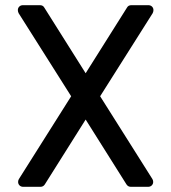

<svg xmlns="http://www.w3.org/2000/svg" viewBox="-20 -722 662 742"><path d="M70 0Q61 0 55.5 -5.5Q50 -11 50 -19Q50 -25 53 -30L255 -350L52 -671Q49 -677 49 -683Q49 -691 54.5 -696.5Q60 -702 69 -702H134Q146 -702 151 -693L311 -439L471 -693Q476 -702 488 -702H553Q562 -702 567.5 -696.5Q573 -691 573 -683Q573 -677 570 -671L367 -350L569 -30Q572 -25 572 -19Q572 -11 566.5 -5.5Q561 0 552 0H486Q475 0 469 -9L311 -260L153 -9Q147 0 136 0Z"/></svg>

Font: Miriam Libre Medium
Style: Regular
Weight: 500
Version: Version 2.000